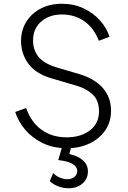

<svg xmlns="http://www.w3.org/2000/svg" viewBox="-20 -777 683 1022"><path d="M336 12Q264 12 208 -15Q152 -42 114.5 -86Q77 -130 61 -181L119 -202Q146 -126 201.5 -86Q257 -46 335 -46Q410 -46 458.5 -83Q507 -120 507 -184Q507 -242 474 -273.5Q441 -305 390 -320L254 -360Q171 -384 131.5 -437.5Q92 -491 92 -559Q92 -617 120.5 -662Q149 -707 198 -732Q247 -757 309 -757Q373 -757 425 -732.5Q477 -708 512.5 -668Q548 -628 563 -581L506 -560Q480 -628 428.5 -664Q377 -700 310 -700Q243 -700 199.5 -662.5Q156 -625 156 -562Q156 -511 184.5 -475Q213 -439 282 -418L404 -382Q484 -358 527.5 -308.5Q571 -259 571 -187Q571 -128 540.5 -83.5Q510 -39 457 -13.5Q404 12 336 12ZM345 225Q317 225 290 215Q263 205 245 187L263 144Q278 160 299 168.5Q320 177 339 177Q362 177 376.5 164.5Q391 152 391 134Q391 86 290 75L315 -10H363L349 43Q396 53 422 77Q448 101 448 135Q448 175 419 200Q390 225 345 225Z"/></svg>

Font: Plus Jakarta Sans Light
Style: Regular
Weight: 300
Designer: Gumpita Rahayu
Foundry: Tokotype
Version: Version 2.006; ttfautohint (v1.8.4.7-5d5b)